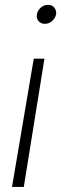

<svg xmlns="http://www.w3.org/2000/svg" viewBox="-20 -567 290 772"><path d="M28.3 184.6 115.7 -331.1H158.7L75.7 184.6ZM172.9 -547.4Q189 -547.9 198.2 -536.4Q207.5 -524.9 205.6 -509.3Q202.1 -493.2 189.2 -482.2Q176.3 -471.2 160.2 -471.2Q144.5 -471.2 135 -482.2Q125.5 -493.2 128.4 -509.3Q130.9 -524.9 144 -536.4Q157.2 -547.9 172.9 -547.4Z"/></svg>

Font: Inter Display Extra Light
Style: Italic
Weight: 200
Italic angle: -9.39999°
Designer: Rasmus Andersson
Foundry: rsms
Version: Version 4.000;git-4fc901f